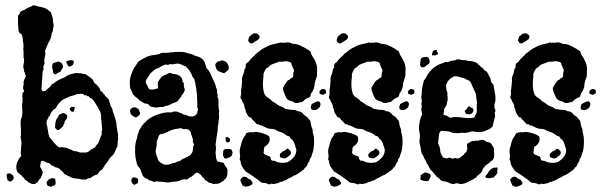

<svg xmlns="http://www.w3.org/2000/svg" viewBox="-20 -677 2270 725"><path d="M13 -22Q18 -23 22 -20Q26 -17 29 -15Q34 -6 29 2Q27 4 24 6.5Q21 9 19 9Q15 7 13 6Q11 5 9 5Q4 -14 5.5 -18Q7 -22 10 -22ZM241 -12H237Q234 -16 227 -18Q220 -20 219 -27Q215 -29 207 -37Q201 -44 190 -45Q184 -47 183 -50Q177 -52 175 -52Q173 -54 171 -56Q169 -58 167 -60Q164 -62 157 -63L147 -68Q143 -70 141 -70Q139 -70 135 -68Q133 -60 133 -58Q133 -56 131 -48Q133 -44 135 -41Q139 -37 138 -33Q143 -28 141 -25Q139 -19 139 -16Q135 -12 135 -6Q133 -4 131.5 -2.5Q130 -1 128 1Q124 7 123 10L117 14Q114 18 106 18Q101 18 99 17Q96 15 93.5 14Q91 13 88 12Q84 7 78 4Q72 0 71 -4Q65 -10 65 -10Q61 -15 58.5 -16.5Q56 -18 54 -20Q52 -22 50 -23.5Q48 -25 46 -27Q38 -42 43.5 -59.5Q49 -77 60 -88Q59 -93 58.5 -98Q58 -103 59 -108Q60 -121 60 -125Q60 -129 61 -131V-136Q61 -139 60.5 -142Q60 -145 60 -148Q57 -155 58 -161Q59 -163 59 -165Q59 -167 59 -169Q59 -182 59 -191Q59 -200 58 -208Q57 -224 63 -237Q64 -244 64.5 -251Q65 -258 64 -265Q62 -281 65 -292V-304Q65 -311 64 -314Q65 -317 65 -324Q65 -328 70 -330Q71 -334 70 -337Q67 -340 67 -344Q67 -348 67.5 -350.5Q68 -353 69 -356Q70 -360 69 -367Q71 -372 71.5 -375.5Q72 -379 74 -381Q76 -383 76.5 -386.5Q77 -390 78 -393Q74 -395 74 -400Q74 -405 71 -406Q71 -408 71 -410.5Q71 -413 70 -415Q68 -421 68 -425Q68 -431 69 -434Q70 -436 70 -438.5Q70 -441 71 -443Q70 -445 70.5 -447.5Q71 -450 71 -452Q71 -457 69 -459V-481Q67 -492 69 -503Q68 -508 68 -514Q68 -517 66 -523Q67 -527 65 -537Q64 -540 63 -542.5Q62 -545 61 -548Q51 -551 49.5 -566Q48 -581 48 -589V-618Q49 -620 50.5 -621.5Q52 -623 54 -625L57 -633Q65 -637 70 -639Q74 -639 80 -645Q86 -647 88 -649L97 -652Q102 -657 110 -657Q115 -655 121 -653.5Q127 -652 133 -651Q135 -650 137.5 -650Q140 -650 142 -649Q153 -646 159.5 -641Q166 -636 172 -631Q177 -616 178.5 -611Q180 -606 180 -596Q181 -593 181 -590.5Q181 -588 182 -586Q183 -581 182 -575Q179 -565 180 -564Q180 -561 179.5 -559.5Q179 -558 177 -555Q175 -553 175 -548Q173 -531 162 -514L155 -497Q153 -493 152 -490Q151 -487 150 -483Q152 -476 151 -469.5Q150 -463 148 -456Q147 -451 147 -449Q147 -447 147 -446Q149 -439 148 -436Q147 -433 145 -430Q143 -426 144 -418Q146 -412 142 -412Q141 -406 140.5 -400.5Q140 -395 140 -390Q140 -384 139.5 -379.5Q139 -375 138 -370Q138 -364 138 -359Q138 -354 137 -349Q135 -338 141 -332Q143 -333 147 -333H150Q156 -338 160.5 -342Q165 -346 170 -350Q175 -361 183 -362Q187 -366 190.5 -368.5Q194 -371 198 -373Q201 -375 204.5 -376.5Q208 -378 212 -380Q217 -382 221 -383.5Q225 -385 230 -389Q237 -394 247 -397Q254 -397 258 -400Q263 -401 266 -401Q269 -401 272 -401Q285 -401 295 -398Q297 -397 301 -397H303Q315 -389 317.5 -387Q320 -385 322 -383Q329 -380 332 -372Q336 -362 343 -359Q351 -351 354.5 -346Q358 -341 360 -333Q368 -330 371 -322Q376 -320 377 -314Q382 -312 384 -309Q385 -305 390 -303L394 -290Q395 -287 396 -284Q397 -281 398 -276Q405 -268 406 -256Q412 -241 416 -226.5Q420 -212 421 -197Q422 -189 423 -183Q424 -177 426 -169Q425 -162 426 -154Q426 -149 424 -139Q425 -135 424 -131Q423 -129 423 -123Q420 -119 418.5 -115Q417 -111 415 -106Q411 -96 405 -90Q395 -82 389 -71L383 -62Q381 -59 376 -54Q374 -47 371 -45Q369 -44 367 -38Q355 -31 352 -24Q349 -17 342 -17Q339 -16 333.5 -13Q328 -10 326 -8Q322 -4 316 -4Q312 -4 305 1H295Q288 1 286 0.5Q284 0 283 -1Q275 -2 269.5 -2.5Q264 -3 259 -4Q249 -5 241 -12ZM286 -323Q281 -322 276 -322Q272 -322 268 -320.5Q264 -319 258 -317L248 -314Q243 -313 241 -312Q239 -311 237 -310L224 -304Q220 -302 217 -300Q214 -298 211 -296Q208 -292 201 -285Q198 -282 196 -278.5Q194 -275 192 -271Q189 -265 185 -265Q180 -263 179 -259Q178 -257 174 -253Q171 -249 170 -244Q168 -238 164 -237Q163 -234 161.5 -230.5Q160 -227 158 -224Q155 -217 156 -208Q159 -199 159 -197Q159 -192 160 -190Q162 -174 166 -160Q174 -150 181.5 -141Q189 -132 199 -123Q204 -120 208 -120Q210 -120 212 -122Q216 -120 222 -120Q227 -120 231.5 -118.5Q236 -117 241 -115Q244 -113 250 -111Q258 -106 263 -106H267Q275 -104 277 -103Q279 -102 281 -101.5Q283 -101 286 -101H296H301Q311 -101 316 -106Q318 -107 319.5 -108.5Q321 -110 323 -112Q326 -113 332 -117L339 -121Q344 -130 350 -135Q352 -139 353.5 -143Q355 -147 357 -152Q360 -161 364 -169Q364 -174 364 -179Q364 -184 366 -186Q365 -201 364 -210Q363 -219 362 -227Q361 -231 362 -234Q363 -237 361 -246Q360 -248 359.5 -251.5Q359 -255 357 -258Q355 -261 353.5 -264.5Q352 -268 350 -271Q347 -276 340 -287.5Q333 -299 328 -303Q326 -306 321 -307Q317 -309 316 -313Q311 -313 309 -314.5Q307 -316 305 -318Q304 -317 301 -317Q298 -317 295 -321Q291 -323 286 -323ZM233 -242Q235 -234 232 -229Q229 -224 224 -219V-214Q217 -199 217 -199Q213 -196 207 -190Q204 -186 199 -186H196L188 -194Q188 -207 190 -217Q192 -227 199 -235Q201 -240 202 -241.5Q203 -243 205 -245Q213 -249 215.5 -249.5Q218 -250 219 -250Q225 -250 233 -242ZM263 -272Q262 -270 261.5 -267Q261 -264 260 -261Q260 -255 255 -255Q249 -255 247 -259Q244 -262 243 -265Q246 -274 255 -274Q257 -274 263 -272ZM210 -411V-407Q206 -407 203 -404Q200 -401 196 -401Q192 -397 191.5 -396.5Q191 -396 190 -396Q187 -396 183.5 -399Q180 -402 180 -404V-409Q175 -426 178 -433.5Q181 -441 186 -440Q192 -443 196 -443L201 -445L213 -439Q213 -437 217 -431Q219 -428 217.5 -423.5Q216 -419 214 -416ZM258 -448Q260 -443 257 -436Q254 -429 249 -428Q246 -425 240 -425Q237 -428 233.5 -435Q230 -442 230 -445Q237 -447 239.5 -448Q242 -449 245 -450Q250 -450 258 -448ZM188 -2Q190 6 190 14Q190 24 180 24Q177 28 173 28Q166 28 158 22Q155 13 156 11Q158 6 160 5Q162 4 162 3Q168 -2 171.5 -3Q175 -4 179 -4Q185 -4 188 -2Z M503 -266Q504 -263 504.5 -260.5Q505 -258 507 -256Q510 -252 508 -245Q499 -234 491 -234Q465 -246 473 -265Q475 -267 479.5 -269.5Q484 -272 489 -272Q492 -272 493 -271Q497 -268 503 -266ZM831 -1 827 1Q826 6 820 8Q814 10 811 14Q805 17 799 17Q791 17 787 18Q778 16 777 14Q769 14 765 10Q761 6 754 3Q751 -3 750 -4.5Q749 -6 747 -6H745Q746 -8 742 -12Q738 -16 737 -18Q732 -21 731 -23Q727 -25 724 -25Q719 -25 715 -20Q711 -14 707 -13L703 -10Q696 -7 692.5 -4Q689 -1 686 1Q683 0 677 0Q668 0 661 4Q654 7 649 8Q644 9 636 9Q631 10 628 10Q625 10 623 11Q620 12 614 12Q609 12 606 11.5Q603 11 599 10Q591 10 588 9H577Q573 7 572 7Q571 7 570.5 7.5Q570 8 569 8Q567 10 561 10Q552 5 548 5Q543 5 537 -1Q534 -4 529 -4Q522 -9 519 -14Q518 -16 517 -18Q516 -20 516 -22Q511 -30 512 -33Q508 -43 504 -46Q500 -50 498 -55Q496 -60 496 -63Q495 -65 495 -67Q495 -69 494 -71Q492 -79 491 -88.5Q490 -98 490 -106Q491 -113 490 -116Q491 -140 497 -154L499 -165Q499 -171 503 -174Q504 -185 509 -190Q511 -193 515 -201Q521 -207 521 -208V-209Q527 -213 527 -214Q537 -225 545 -230Q553 -235 563 -240Q596 -253 617 -253Q624 -253 627 -252Q631 -256 641 -256Q650 -256 654 -253Q661 -251 663.5 -250Q666 -249 669 -247Q671 -245 672.5 -245Q674 -245 676 -244Q685 -243 687 -241L690 -239Q698 -237 703 -237Q716 -237 721 -245Q722 -246 723.5 -248Q725 -250 725 -252Q725 -256 727 -260Q728 -262 727 -266Q726 -270 725 -273Q725 -296 723.5 -319Q722 -342 717 -365Q715 -371 714 -376.5Q713 -382 708 -385Q699 -412 680 -427Q674 -427 671 -431L663 -434Q656 -437 649 -437Q647 -437 646 -436.5Q645 -436 643 -436Q635 -434 628 -434Q627 -435 624 -435Q622 -435 621 -434L613 -432Q611 -433 606 -433Q602 -433 593 -428.5Q584 -424 582 -422Q579 -420 576 -419.5Q573 -419 571 -418Q568 -416 565.5 -415Q563 -414 561 -411Q560 -410 555 -406Q548 -402 543 -392Q539 -387 534.5 -379.5Q530 -372 530 -369L532 -360Q536 -357 537 -352Q542 -341 544 -341L546 -339H557Q563 -339 567 -341Q571 -343 576 -343Q578 -349 576 -357Q575 -361 577 -368Q583 -379 590 -386Q597 -393 609 -396Q611 -397 616 -400Q620 -402 623 -402Q630 -398 633 -398H635Q649 -396 655.5 -392.5Q662 -389 667 -381Q669 -375 669 -372Q669 -367 674 -364Q674 -356 674.5 -351Q675 -346 677 -342Q679 -338 676.5 -333.5Q674 -329 672 -324Q667 -318 666 -317Q665 -312 661.5 -308.5Q658 -305 655 -301Q653 -299 652 -296.5Q651 -294 646 -292L630 -286Q621 -281 617.5 -279.5Q614 -278 612 -278Q609 -278 603 -276Q592 -271 590 -273Q580 -273 577 -272Q574 -271 570 -271H567L557 -273Q548 -273 543 -280Q539 -286 527 -286Q518 -292 512 -295Q505 -297 504 -302Q498 -306 495 -308.5Q492 -311 490 -313Q488 -315 486.5 -316.5Q485 -318 483 -319Q481 -324 479.5 -327.5Q478 -331 476 -335Q471 -343 470.5 -351Q470 -359 470 -367Q470 -375 472 -383.5Q474 -392 476 -397Q477 -399 478 -401.5Q479 -404 480 -407Q485 -419 487.5 -422.5Q490 -426 492 -428Q500 -443 505.5 -446.5Q511 -450 518 -454Q525 -458 530 -460.5Q535 -463 540 -465Q546 -467 558 -469Q566 -470 573.5 -471Q581 -472 589 -477Q612 -477 633 -480Q635 -479 640 -481H658H663Q671 -481 676 -480Q692 -475 701.5 -473Q711 -471 717 -466Q743 -462 754 -440Q754 -436 755 -434Q756 -432 757 -430Q759 -424 759 -422Q762 -417 765 -414Q768 -411 771 -406Q774 -401 775.5 -397Q777 -393 779 -389Q781 -385 782.5 -381.5Q784 -378 786 -374Q788 -370 789 -367.5Q790 -365 792 -360L795 -352Q795 -347 798 -342Q799 -340 799 -338Q799 -336 800 -334Q798 -327 801 -322Q803 -315 801 -312Q805 -305 805 -297V-279Q805 -270 805.5 -266.5Q806 -263 807 -261Q809 -257 807 -252Q805 -245 807 -245Q808 -232 806.5 -226Q805 -220 805 -215Q805 -210 804 -206Q803 -202 802 -199Q803 -181 800 -175Q797 -151 794 -130Q796 -122 795.5 -116Q795 -110 794 -100Q795 -89 796 -81Q797 -73 802 -67L821 -63Q827 -61 827 -57Q829 -53 830.5 -50.5Q832 -48 834 -46Q839 -39 839 -35Q839 -33 838.5 -23Q838 -13 837 -11ZM578 -160Q576 -152 574 -148.5Q572 -145 572 -143Q572 -132 571.5 -127.5Q571 -123 570 -118Q566 -107 569 -99Q570 -94 571.5 -88.5Q573 -83 575 -81Q576 -71 583 -65.5Q590 -60 599 -56Q603 -55 610 -55Q618 -55 624 -58Q632 -62 641 -62Q649 -68 657 -68Q668 -75 667 -75Q674 -78 687 -84.5Q700 -91 703 -97Q709 -104 709 -120Q709 -125 711 -127Q713 -129 712.5 -130.5Q712 -132 712 -134Q708 -139 708 -144Q709 -147 708.5 -149.5Q708 -152 708 -153L703 -167Q702 -169 701.5 -171Q701 -173 701 -176Q698 -181 695.5 -184.5Q693 -188 691 -188Q688 -188 682 -190Q680 -189 675 -189Q670 -189 668 -191Q666 -193 661 -193Q656 -193 654 -191Q646 -191 638.5 -189Q631 -187 623 -184Q609 -176 595 -172Q590 -171 587.5 -170.5Q585 -170 582 -168ZM821 -449Q835 -445 840 -435Q843 -429 844 -422.5Q845 -416 840 -411Q832 -404 829.5 -402.5Q827 -401 825 -401Q822 -401 818 -403L803 -409Q793 -419 793 -435Q795 -437 796.5 -439Q798 -441 800 -443Q803 -446 807 -446H810Q813 -449 821 -449ZM482 -7H487Q494 -7 498.5 -3.5Q503 0 501 7Q501 10 500.5 13Q500 16 498 16Q494 16 489 21Q479 19 476.5 9Q474 -1 482 -7ZM833 -160Q845 -159 847.5 -153.5Q850 -148 848 -143Q843 -139 839 -139Q833 -141 832 -148Q831 -155 833 -160ZM829 -78 827 -81Q821 -89 822 -94Q823 -98 823 -108Q828 -114 830 -114Q855 -117 856 -108Q859 -100 858 -97Q856 -95 856 -93Q856 -91 855 -89Q850 -84 842 -81Q834 -78 829 -78Z M1087 -510V-512Q1103 -510 1110 -507L1128 -498Q1133 -495 1137 -493Q1141 -491 1143 -489L1152 -483Q1154 -478 1154.5 -475.5Q1155 -473 1156 -471Q1167 -455 1173 -440.5Q1179 -426 1177 -405V-394Q1177 -389 1175 -383Q1173 -381 1172.5 -378Q1172 -375 1171 -372Q1170 -370 1170 -368.5Q1170 -367 1169 -365Q1167 -358 1168 -354Q1166 -346 1165 -343.5Q1164 -341 1164 -340Q1160 -330 1155 -325Q1153 -317 1152 -314Q1148 -308 1143 -308Q1135 -304 1131.5 -301Q1128 -298 1126 -296Q1123 -292 1120 -291.5Q1117 -291 1114 -291Q1107 -288 1100 -288Q1095 -288 1093 -289Q1086 -294 1081 -295Q1063 -298 1058 -314L1055 -321Q1053 -326 1051 -331Q1049 -336 1049 -341Q1047 -344 1051 -350Q1058 -361 1062 -367.5Q1066 -374 1073 -376Q1077 -382 1081 -382Q1085 -384 1087 -388Q1087 -399 1088 -403Q1090 -407 1090 -411Q1090 -415 1087 -419Q1084 -422 1085 -426Q1081 -429 1081 -434Q1081 -441 1072 -443.5Q1063 -446 1057 -446Q1054 -446 1053 -445Q1049 -444 1041 -444H1035Q1032 -444 1031 -443Q1017 -438 1008 -434.5Q999 -431 993 -423Q985 -419 985 -418Q980 -411 978.5 -407Q977 -403 975 -398Q974 -394 975 -391L973 -368Q972 -347 976 -331Q979 -313 996 -306Q997 -304 1002 -301Q1004 -300 1007 -295Q1012 -293 1016 -290Q1020 -287 1025 -284Q1029 -280 1033.5 -278Q1038 -276 1044 -274Q1046 -273 1048 -272Q1050 -271 1052 -270Q1058 -264 1064 -265Q1072 -263 1077 -262.5Q1082 -262 1087 -262Q1097 -262 1104 -257Q1115 -257 1122 -250Q1130 -240 1133 -240Q1135 -238 1136.5 -237Q1138 -236 1140 -235Q1143 -230 1145.5 -227.5Q1148 -225 1150 -223Q1153 -219 1153 -214Q1155 -199 1158 -194Q1160 -190 1160.5 -186.5Q1161 -183 1161 -178Q1165 -164 1165.5 -156.5Q1166 -149 1166 -141Q1166 -130 1164.5 -117.5Q1163 -105 1158 -94Q1155 -86 1156 -85Q1151 -79 1150 -76.5Q1149 -74 1149 -73Q1149 -68 1146 -65Q1144 -63 1142.5 -60.5Q1141 -58 1141 -55Q1137 -46 1133 -45Q1129 -41 1128 -38Q1121 -33 1114 -27.5Q1107 -22 1098 -17Q1085 -12 1082 -9Q1076 -5 1071 -4Q1060 4 1054 5Q1050 6 1044 10Q1043 10 1042.5 9.5Q1042 9 1041 9Q1040 9 1036 11Q1034 13 1031.5 13.5Q1029 14 1027 15Q1018 17 1016 17.5Q1014 18 1012 18Q1009 18 1005 16Q1002 19 998 19Q996 19 995 18.5Q994 18 992 18Q989 16 986.5 15.5Q984 15 980 14Q972 14 968 12.5Q964 11 957 4Q953 1 949.5 -1.5Q946 -4 943 -6Q941 -8 939 -9Q937 -10 935 -12Q932 -14 926.5 -17.5Q921 -21 915 -25Q909 -27 904 -33.5Q899 -40 896 -45Q889 -56 889 -65Q889 -70 885 -74Q886 -80 886.5 -85Q887 -90 886 -95Q884 -105 886 -116Q887 -119 888 -121.5Q889 -124 889 -127Q891 -131 891 -135Q894 -143 895.5 -148Q897 -153 900 -157Q903 -161 905.5 -165Q908 -169 910 -174Q915 -176 919 -177Q923 -178 928 -178Q932 -178 934 -177Q942 -179 946 -179Q950 -179 957.5 -177.5Q965 -176 973 -173.5Q981 -171 988 -167.5Q995 -164 997 -161Q1001 -148 995 -138Q989 -128 979 -123L976 -112Q978 -109 976 -105Q974 -102 976 -98.5Q978 -95 981 -93Q983 -93 984.5 -92Q986 -91 988 -90Q1000 -87 1001 -83Q1003 -71 1009 -70H1016Q1030 -62 1048 -62Q1060 -62 1069 -66Q1084 -76 1091.5 -86.5Q1099 -97 1099 -112Q1096 -122 1091.5 -135.5Q1087 -149 1077 -154Q1076 -162 1065 -164Q1058 -169 1051 -173.5Q1044 -178 1034 -180Q1026 -183 1020 -187Q1014 -190 1009 -190Q1002 -190 1001 -191H996Q988 -193 981.5 -196.5Q975 -200 968 -203Q961 -203 959 -206Q958 -208 955 -208Q952 -208 951 -207L937 -222Q934 -224 932 -227Q930 -230 928 -233Q923 -233 921 -234.5Q919 -236 917 -240Q913 -245 910 -251.5Q907 -258 906 -266Q902 -270 903 -274Q903 -279 901 -283Q899 -287 897 -291Q895 -293 894.5 -295.5Q894 -298 893 -300Q886 -307 889 -315Q892 -323 890 -331Q890 -337 891 -339Q892 -349 893 -356Q894 -363 894 -369Q895 -372 894 -376V-382Q896 -391 900 -400Q901 -405 902 -408.5Q903 -412 904 -417Q908 -421 908 -424Q906 -433 912 -439Q916 -441 919 -444Q922 -449 923.5 -450.5Q925 -452 926 -453Q931 -459 934 -461.5Q937 -464 939 -466Q943 -468 945 -473Q958 -482 966 -489Q976 -496 986 -500Q997 -507 1013 -510Q1021 -512 1027.5 -513.5Q1034 -515 1040 -517Q1042 -515 1044 -515Q1045 -515 1045.5 -515.5Q1046 -516 1047 -516H1050Q1054 -516 1055 -515Q1061 -517 1065 -517Q1078 -517 1087 -510ZM1157 -284Q1160 -286 1163.5 -287.5Q1167 -289 1170 -291Q1173 -293 1183 -295Q1191 -290 1190 -282Q1189 -274 1184 -269Q1181 -266 1176 -263.5Q1171 -261 1166 -261Q1160 -261 1155 -265Q1153 -271 1154 -275Q1155 -279 1157 -284ZM1187 -323Q1187 -328 1186 -331Q1192 -341 1199 -341Q1211 -341 1211 -331Q1212 -326 1208.5 -323.5Q1205 -321 1200 -319Q1190 -321 1190 -322ZM950 -551Q953 -547 957 -545Q961 -542 960 -538Q960 -531 953 -526L940 -518Q938 -516 934 -514Q933 -514 932 -513.5Q931 -513 930 -513Q920 -513 917 -525Q919 -533 920.5 -537Q922 -541 927 -543Q936 -552 941 -551ZM905 28Q901 24 896 24L887 3Q894 -10 903 -10Q905 -10 911 -8Q917 -1 926 1Q929 6 932.5 10.5Q936 15 931 20Q926 23 920 25.5Q914 28 905 28ZM1064 -116Q1070 -115 1075.5 -108.5Q1081 -102 1077 -94Q1076 -92 1069 -86.5Q1062 -81 1057 -79H1054Q1049 -79 1047 -80Q1043 -82 1039 -82Q1034 -93 1039.5 -98Q1045 -103 1047 -105Q1051 -107 1054 -108Q1057 -109 1059 -111Z M1421 -510V-512Q1437 -510 1444 -507L1462 -498Q1467 -495 1471 -493Q1475 -491 1477 -489L1486 -483Q1488 -478 1488.5 -475.5Q1489 -473 1490 -471Q1501 -455 1507 -440.5Q1513 -426 1511 -405V-394Q1511 -389 1509 -383Q1507 -381 1506.5 -378Q1506 -375 1505 -372Q1504 -370 1504 -368.5Q1504 -367 1503 -365Q1501 -358 1502 -354Q1500 -346 1499 -343.5Q1498 -341 1498 -340Q1494 -330 1489 -325Q1487 -317 1486 -314Q1482 -308 1477 -308Q1469 -304 1465.5 -301Q1462 -298 1460 -296Q1457 -292 1454 -291.5Q1451 -291 1448 -291Q1441 -288 1434 -288Q1429 -288 1427 -289Q1420 -294 1415 -295Q1397 -298 1392 -314L1389 -321Q1387 -326 1385 -331Q1383 -336 1383 -341Q1381 -344 1385 -350Q1392 -361 1396 -367.5Q1400 -374 1407 -376Q1411 -382 1415 -382Q1419 -384 1421 -388Q1421 -399 1422 -403Q1424 -407 1424 -411Q1424 -415 1421 -419Q1418 -422 1419 -426Q1415 -429 1415 -434Q1415 -441 1406 -443.5Q1397 -446 1391 -446Q1388 -446 1387 -445Q1383 -444 1375 -444H1369Q1366 -444 1365 -443Q1351 -438 1342 -434.5Q1333 -431 1327 -423Q1319 -419 1319 -418Q1314 -411 1312.5 -407Q1311 -403 1309 -398Q1308 -394 1309 -391L1307 -368Q1306 -347 1310 -331Q1313 -313 1330 -306Q1331 -304 1336 -301Q1338 -300 1341 -295Q1346 -293 1350 -290Q1354 -287 1359 -284Q1363 -280 1367.5 -278Q1372 -276 1378 -274Q1380 -273 1382 -272Q1384 -271 1386 -270Q1392 -264 1398 -265Q1406 -263 1411 -262.5Q1416 -262 1421 -262Q1431 -262 1438 -257Q1449 -257 1456 -250Q1464 -240 1467 -240Q1469 -238 1470.5 -237Q1472 -236 1474 -235Q1477 -230 1479.5 -227.5Q1482 -225 1484 -223Q1487 -219 1487 -214Q1489 -199 1492 -194Q1494 -190 1494.5 -186.5Q1495 -183 1495 -178Q1499 -164 1499.5 -156.5Q1500 -149 1500 -141Q1500 -130 1498.5 -117.5Q1497 -105 1492 -94Q1489 -86 1490 -85Q1485 -79 1484 -76.5Q1483 -74 1483 -73Q1483 -68 1480 -65Q1478 -63 1476.5 -60.5Q1475 -58 1475 -55Q1471 -46 1467 -45Q1463 -41 1462 -38Q1455 -33 1448 -27.5Q1441 -22 1432 -17Q1419 -12 1416 -9Q1410 -5 1405 -4Q1394 4 1388 5Q1384 6 1378 10Q1377 10 1376.5 9.5Q1376 9 1375 9Q1374 9 1370 11Q1368 13 1365.5 13.5Q1363 14 1361 15Q1352 17 1350 17.5Q1348 18 1346 18Q1343 18 1339 16Q1336 19 1332 19Q1330 19 1329 18.5Q1328 18 1326 18Q1323 16 1320.5 15.5Q1318 15 1314 14Q1306 14 1302 12.5Q1298 11 1291 4Q1287 1 1283.5 -1.5Q1280 -4 1277 -6Q1275 -8 1273 -9Q1271 -10 1269 -12Q1266 -14 1260.5 -17.5Q1255 -21 1249 -25Q1243 -27 1238 -33.5Q1233 -40 1230 -45Q1223 -56 1223 -65Q1223 -70 1219 -74Q1220 -80 1220.5 -85Q1221 -90 1220 -95Q1218 -105 1220 -116Q1221 -119 1222 -121.5Q1223 -124 1223 -127Q1225 -131 1225 -135Q1228 -143 1229.5 -148Q1231 -153 1234 -157Q1237 -161 1239.5 -165Q1242 -169 1244 -174Q1249 -176 1253 -177Q1257 -178 1262 -178Q1266 -178 1268 -177Q1276 -179 1280 -179Q1284 -179 1291.5 -177.5Q1299 -176 1307 -173.5Q1315 -171 1322 -167.5Q1329 -164 1331 -161Q1335 -148 1329 -138Q1323 -128 1313 -123L1310 -112Q1312 -109 1310 -105Q1308 -102 1310 -98.5Q1312 -95 1315 -93Q1317 -93 1318.5 -92Q1320 -91 1322 -90Q1334 -87 1335 -83Q1337 -71 1343 -70H1350Q1364 -62 1382 -62Q1394 -62 1403 -66Q1418 -76 1425.5 -86.5Q1433 -97 1433 -112Q1430 -122 1425.5 -135.5Q1421 -149 1411 -154Q1410 -162 1399 -164Q1392 -169 1385 -173.5Q1378 -178 1368 -180Q1360 -183 1354 -187Q1348 -190 1343 -190Q1336 -190 1335 -191H1330Q1322 -193 1315.5 -196.5Q1309 -200 1302 -203Q1295 -203 1293 -206Q1292 -208 1289 -208Q1286 -208 1285 -207L1271 -222Q1268 -224 1266 -227Q1264 -230 1262 -233Q1257 -233 1255 -234.5Q1253 -236 1251 -240Q1247 -245 1244 -251.5Q1241 -258 1240 -266Q1236 -270 1237 -274Q1237 -279 1235 -283Q1233 -287 1231 -291Q1229 -293 1228.5 -295.5Q1228 -298 1227 -300Q1220 -307 1223 -315Q1226 -323 1224 -331Q1224 -337 1225 -339Q1226 -349 1227 -356Q1228 -363 1228 -369Q1229 -372 1228 -376V-382Q1230 -391 1234 -400Q1235 -405 1236 -408.5Q1237 -412 1238 -417Q1242 -421 1242 -424Q1240 -433 1246 -439Q1250 -441 1253 -444Q1256 -449 1257.5 -450.5Q1259 -452 1260 -453Q1265 -459 1268 -461.5Q1271 -464 1273 -466Q1277 -468 1279 -473Q1292 -482 1300 -489Q1310 -496 1320 -500Q1331 -507 1347 -510Q1355 -512 1361.5 -513.5Q1368 -515 1374 -517Q1376 -515 1378 -515Q1379 -515 1379.5 -515.5Q1380 -516 1381 -516H1384Q1388 -516 1389 -515Q1395 -517 1399 -517Q1412 -517 1421 -510ZM1491 -284Q1494 -286 1497.5 -287.5Q1501 -289 1504 -291Q1507 -293 1517 -295Q1525 -290 1524 -282Q1523 -274 1518 -269Q1515 -266 1510 -263.5Q1505 -261 1500 -261Q1494 -261 1489 -265Q1487 -271 1488 -275Q1489 -279 1491 -284ZM1521 -323Q1521 -328 1520 -331Q1526 -341 1533 -341Q1545 -341 1545 -331Q1546 -326 1542.5 -323.5Q1539 -321 1534 -319Q1524 -321 1524 -322ZM1284 -551Q1287 -547 1291 -545Q1295 -542 1294 -538Q1294 -531 1287 -526L1274 -518Q1272 -516 1268 -514Q1267 -514 1266 -513.5Q1265 -513 1264 -513Q1254 -513 1251 -525Q1253 -533 1254.5 -537Q1256 -541 1261 -543Q1270 -552 1275 -551ZM1239 28Q1235 24 1230 24L1221 3Q1228 -10 1237 -10Q1239 -10 1245 -8Q1251 -1 1260 1Q1263 6 1266.5 10.5Q1270 15 1265 20Q1260 23 1254 25.5Q1248 28 1239 28ZM1398 -116Q1404 -115 1409.5 -108.5Q1415 -102 1411 -94Q1410 -92 1403 -86.5Q1396 -81 1391 -79H1388Q1383 -79 1381 -80Q1377 -82 1373 -82Q1368 -93 1373.5 -98Q1379 -103 1381 -105Q1385 -107 1388 -108Q1391 -109 1393 -111Z M1568 -15 1584 -26 1594 -24Q1597 -21 1602 -21Q1609 -15 1605 -8Q1603 -4 1601.5 -0.5Q1600 3 1598 6Q1595 7 1589 7Q1580 7 1568 2Q1567 -1 1567.5 -3.5Q1568 -6 1568 -8Q1568 -10 1568.5 -11.5Q1569 -13 1568 -15ZM1710 -78Q1713 -80 1716 -81.5Q1719 -83 1721 -85Q1723 -87 1726 -89Q1729 -91 1732 -93Q1734 -98 1736.5 -99.5Q1739 -101 1741 -104Q1746 -115 1744 -121Q1743 -124 1743.5 -127Q1744 -130 1744 -134L1760 -143Q1762 -145 1765 -145Q1766 -145 1767 -144.5Q1768 -144 1769 -144Q1773 -146 1778 -146Q1781 -146 1782 -145Q1789 -147 1793.5 -148Q1798 -149 1805 -149L1811 -146Q1813 -144 1816 -142Q1819 -140 1824 -140Q1829 -140 1833 -136Q1837 -132 1838 -129Q1845 -119 1845 -117Q1846 -109 1845.5 -106Q1845 -103 1846 -101Q1846 -98 1846 -89Q1846 -80 1841 -74L1828 -63Q1822 -57 1819 -56Q1816 -55 1814 -52.5Q1812 -50 1810 -48L1803 -39Q1801 -30 1798 -26.5Q1795 -23 1791 -20Q1787 -17 1783.5 -14Q1780 -11 1778 -6Q1773 -6 1771 -3Q1766 2 1763 2Q1751 8 1740.5 13Q1730 18 1717 18Q1711 15 1705 15Q1701 15 1699 16Q1695 18 1691 18Q1684 17 1679 15Q1674 13 1668 10L1659 8Q1646 7 1641 0Q1637 -6 1630 -9Q1625 -14 1620.5 -20Q1616 -26 1611 -31Q1601 -40 1596 -55Q1592 -58 1590.5 -62Q1589 -66 1587 -71Q1586 -72 1582 -79Q1581 -83 1577 -91Q1573 -95 1571 -102Q1569 -113 1568.5 -117.5Q1568 -122 1567 -126L1564 -139Q1564 -142 1564 -145.5Q1564 -149 1565 -152Q1567 -170 1563 -182Q1562 -186 1562 -189.5Q1562 -193 1562 -196Q1563 -212 1566 -223.5Q1569 -235 1574 -245Q1574 -249 1573 -252Q1571 -260 1571 -265Q1571 -270 1573 -275Q1571 -282 1571.5 -286.5Q1572 -291 1573 -298Q1571 -302 1571 -309Q1572 -323 1573.5 -338.5Q1575 -354 1579 -366Q1579 -372 1583 -376Q1586 -379 1589 -385Q1593 -393 1594 -394L1601 -404Q1616 -423 1630 -429Q1635 -433 1638.5 -434Q1642 -435 1644 -436L1653 -439Q1655 -440 1658.5 -441.5Q1662 -443 1666 -443Q1669 -443 1671 -442Q1683 -449 1698 -449Q1704 -453 1710 -453Q1714 -453 1722 -451Q1731 -449 1732 -450H1735Q1742 -450 1746 -447Q1768 -447 1783 -438Q1783 -434 1789 -432Q1791 -430 1792.5 -428.5Q1794 -427 1795 -425Q1799 -423 1802.5 -420Q1806 -417 1808 -412Q1819 -408 1822 -400Q1824 -395 1826.5 -391Q1829 -387 1831 -383Q1833 -376 1833.5 -373.5Q1834 -371 1834 -368Q1835 -366 1839 -362Q1842 -359 1844 -356Q1844 -350 1846 -342Q1848 -334 1848 -328Q1850 -323 1850.5 -315.5Q1851 -308 1851 -300Q1851 -296 1849 -290Q1844 -276 1849 -265Q1853 -258 1848 -252Q1851 -236 1847 -228Q1845 -223 1844 -217.5Q1843 -212 1842 -207Q1840 -196 1836 -196Q1835 -194 1830 -191Q1825 -188 1819 -185.5Q1813 -183 1807 -181Q1801 -179 1799 -179Q1797 -178 1792 -178Q1788 -178 1784 -178.5Q1780 -179 1775 -179Q1771 -180 1768.5 -180.5Q1766 -181 1764 -181Q1762 -181 1761 -180.5Q1760 -180 1759 -180Q1753 -178 1747.5 -177Q1742 -176 1737 -175H1733Q1728 -175 1725 -176Q1717 -174 1705 -174Q1702 -174 1693 -175Q1684 -176 1681 -179Q1673 -181 1663 -182Q1653 -183 1646 -183Q1639 -178 1638 -170Q1637 -165 1637 -160.5Q1637 -156 1636 -151Q1635 -146 1634.5 -141Q1634 -136 1636 -131Q1638 -126 1640 -121.5Q1642 -117 1642 -112Q1642 -102 1647 -92Q1649 -90 1650.5 -87.5Q1652 -85 1653 -82Q1662 -79 1670 -79Q1673 -82 1678 -82Q1679 -82 1683 -80Q1687 -78 1689 -78Q1694 -78 1697 -81Q1702 -79 1703 -79Q1704 -79 1705 -79Q1709 -79 1710 -78ZM1771 -336 1769 -340Q1766 -346 1763.5 -351.5Q1761 -357 1759 -363Q1754 -374 1740 -377Q1738 -379 1735 -381Q1733 -381 1732 -382L1719 -385Q1714 -387 1708.5 -388Q1703 -389 1698 -389Q1694 -389 1693 -388Q1690 -384 1685 -384Q1674 -375 1671.5 -370.5Q1669 -366 1668 -364L1664 -354Q1665 -346 1665.5 -340Q1666 -334 1669 -329Q1671 -324 1669 -319Q1670 -316 1670 -310Q1670 -304 1671 -301Q1668 -291 1668 -291Q1667 -286 1666.5 -282Q1666 -278 1664 -276Q1658 -270 1657 -262Q1657 -256 1656 -253Q1655 -251 1655 -248.5Q1655 -246 1654 -244Q1659 -242 1667 -240Q1675 -236 1677 -233H1685Q1691 -235 1694 -235Q1697 -235 1699 -235Q1706 -235 1712.5 -234.5Q1719 -234 1727 -233Q1732 -232 1738 -231.5Q1744 -231 1749 -231Q1752 -231 1755.5 -231Q1759 -231 1762 -232Q1772 -232 1772 -236Q1772 -238 1773 -239.5Q1774 -241 1775 -243Q1780 -248 1780.5 -257Q1781 -266 1780 -269Q1780 -283 1781 -287Q1781 -294 1780 -297Q1779 -308 1777.5 -317.5Q1776 -327 1771 -336ZM1741 -245Q1734 -256 1735 -258.5Q1736 -261 1739 -262Q1740 -264 1741.5 -265Q1743 -266 1744 -268Q1745 -270 1746 -271.5Q1747 -273 1748 -275H1750Q1754 -275 1756 -273Q1758 -271 1760 -270.5Q1762 -270 1764 -269Q1771 -261 1766 -254Q1761 -247 1753 -245Q1749 -247 1747 -247Q1745 -247 1741 -245ZM1858 -45Q1859 -40 1858 -35Q1857 -30 1858 -28Q1860 -24 1854 -18Q1843 -5 1841 -6H1836Q1830 -4 1826 -4Q1821 -4 1816.5 -5.5Q1812 -7 1813 -11Q1813 -14 1817 -17Q1824 -24 1825 -29Q1832 -37 1836.5 -40Q1841 -43 1844 -44Q1847 -44 1850.5 -44Q1854 -44 1858 -45ZM1593 -462Q1598 -460 1599 -457Q1600 -454 1602 -449Q1604 -437 1596 -434Q1589 -430 1582 -423H1578H1571Q1570 -424 1566 -431Q1567 -442 1567.5 -447Q1568 -452 1570 -457Q1577 -461 1581 -461.5Q1585 -462 1593 -462ZM1630 -487Q1629 -483 1631 -480Q1635 -477 1633 -472Q1629 -470 1626 -469Q1625 -468 1624 -468H1611Q1612 -488 1624 -488Q1628 -488 1630 -487Z M2106 -510V-512Q2122 -510 2129 -507L2147 -498Q2152 -495 2156 -493Q2160 -491 2162 -489L2171 -483Q2173 -478 2173.5 -475.5Q2174 -473 2175 -471Q2186 -455 2192 -440.5Q2198 -426 2196 -405V-394Q2196 -389 2194 -383Q2192 -381 2191.5 -378Q2191 -375 2190 -372Q2189 -370 2189 -368.5Q2189 -367 2188 -365Q2186 -358 2187 -354Q2185 -346 2184 -343.5Q2183 -341 2183 -340Q2179 -330 2174 -325Q2172 -317 2171 -314Q2167 -308 2162 -308Q2154 -304 2150.5 -301Q2147 -298 2145 -296Q2142 -292 2139 -291.5Q2136 -291 2133 -291Q2126 -288 2119 -288Q2114 -288 2112 -289Q2105 -294 2100 -295Q2082 -298 2077 -314L2074 -321Q2072 -326 2070 -331Q2068 -336 2068 -341Q2066 -344 2070 -350Q2077 -361 2081 -367.5Q2085 -374 2092 -376Q2096 -382 2100 -382Q2104 -384 2106 -388Q2106 -399 2107 -403Q2109 -407 2109 -411Q2109 -415 2106 -419Q2103 -422 2104 -426Q2100 -429 2100 -434Q2100 -441 2091 -443.5Q2082 -446 2076 -446Q2073 -446 2072 -445Q2068 -444 2060 -444H2054Q2051 -444 2050 -443Q2036 -438 2027 -434.5Q2018 -431 2012 -423Q2004 -419 2004 -418Q1999 -411 1997.5 -407Q1996 -403 1994 -398Q1993 -394 1994 -391L1992 -368Q1991 -347 1995 -331Q1998 -313 2015 -306Q2016 -304 2021 -301Q2023 -300 2026 -295Q2031 -293 2035 -290Q2039 -287 2044 -284Q2048 -280 2052.5 -278Q2057 -276 2063 -274Q2065 -273 2067 -272Q2069 -271 2071 -270Q2077 -264 2083 -265Q2091 -263 2096 -262.5Q2101 -262 2106 -262Q2116 -262 2123 -257Q2134 -257 2141 -250Q2149 -240 2152 -240Q2154 -238 2155.5 -237Q2157 -236 2159 -235Q2162 -230 2164.5 -227.5Q2167 -225 2169 -223Q2172 -219 2172 -214Q2174 -199 2177 -194Q2179 -190 2179.5 -186.5Q2180 -183 2180 -178Q2184 -164 2184.5 -156.5Q2185 -149 2185 -141Q2185 -130 2183.5 -117.5Q2182 -105 2177 -94Q2174 -86 2175 -85Q2170 -79 2169 -76.5Q2168 -74 2168 -73Q2168 -68 2165 -65Q2163 -63 2161.5 -60.5Q2160 -58 2160 -55Q2156 -46 2152 -45Q2148 -41 2147 -38Q2140 -33 2133 -27.5Q2126 -22 2117 -17Q2104 -12 2101 -9Q2095 -5 2090 -4Q2079 4 2073 5Q2069 6 2063 10Q2062 10 2061.5 9.5Q2061 9 2060 9Q2059 9 2055 11Q2053 13 2050.5 13.5Q2048 14 2046 15Q2037 17 2035 17.5Q2033 18 2031 18Q2028 18 2024 16Q2021 19 2017 19Q2015 19 2014 18.5Q2013 18 2011 18Q2008 16 2005.5 15.5Q2003 15 1999 14Q1991 14 1987 12.5Q1983 11 1976 4Q1972 1 1968.5 -1.5Q1965 -4 1962 -6Q1960 -8 1958 -9Q1956 -10 1954 -12Q1951 -14 1945.5 -17.5Q1940 -21 1934 -25Q1928 -27 1923 -33.5Q1918 -40 1915 -45Q1908 -56 1908 -65Q1908 -70 1904 -74Q1905 -80 1905.5 -85Q1906 -90 1905 -95Q1903 -105 1905 -116Q1906 -119 1907 -121.5Q1908 -124 1908 -127Q1910 -131 1910 -135Q1913 -143 1914.5 -148Q1916 -153 1919 -157Q1922 -161 1924.5 -165Q1927 -169 1929 -174Q1934 -176 1938 -177Q1942 -178 1947 -178Q1951 -178 1953 -177Q1961 -179 1965 -179Q1969 -179 1976.5 -177.5Q1984 -176 1992 -173.5Q2000 -171 2007 -167.5Q2014 -164 2016 -161Q2020 -148 2014 -138Q2008 -128 1998 -123L1995 -112Q1997 -109 1995 -105Q1993 -102 1995 -98.5Q1997 -95 2000 -93Q2002 -93 2003.5 -92Q2005 -91 2007 -90Q2019 -87 2020 -83Q2022 -71 2028 -70H2035Q2049 -62 2067 -62Q2079 -62 2088 -66Q2103 -76 2110.5 -86.5Q2118 -97 2118 -112Q2115 -122 2110.5 -135.5Q2106 -149 2096 -154Q2095 -162 2084 -164Q2077 -169 2070 -173.5Q2063 -178 2053 -180Q2045 -183 2039 -187Q2033 -190 2028 -190Q2021 -190 2020 -191H2015Q2007 -193 2000.5 -196.5Q1994 -200 1987 -203Q1980 -203 1978 -206Q1977 -208 1974 -208Q1971 -208 1970 -207L1956 -222Q1953 -224 1951 -227Q1949 -230 1947 -233Q1942 -233 1940 -234.5Q1938 -236 1936 -240Q1932 -245 1929 -251.5Q1926 -258 1925 -266Q1921 -270 1922 -274Q1922 -279 1920 -283Q1918 -287 1916 -291Q1914 -293 1913.5 -295.5Q1913 -298 1912 -300Q1905 -307 1908 -315Q1911 -323 1909 -331Q1909 -337 1910 -339Q1911 -349 1912 -356Q1913 -363 1913 -369Q1914 -372 1913 -376V-382Q1915 -391 1919 -400Q1920 -405 1921 -408.5Q1922 -412 1923 -417Q1927 -421 1927 -424Q1925 -433 1931 -439Q1935 -441 1938 -444Q1941 -449 1942.5 -450.5Q1944 -452 1945 -453Q1950 -459 1953 -461.5Q1956 -464 1958 -466Q1962 -468 1964 -473Q1977 -482 1985 -489Q1995 -496 2005 -500Q2016 -507 2032 -510Q2040 -512 2046.5 -513.5Q2053 -515 2059 -517Q2061 -515 2063 -515Q2064 -515 2064.5 -515.5Q2065 -516 2066 -516H2069Q2073 -516 2074 -515Q2080 -517 2084 -517Q2097 -517 2106 -510ZM2176 -284Q2179 -286 2182.5 -287.5Q2186 -289 2189 -291Q2192 -293 2202 -295Q2210 -290 2209 -282Q2208 -274 2203 -269Q2200 -266 2195 -263.5Q2190 -261 2185 -261Q2179 -261 2174 -265Q2172 -271 2173 -275Q2174 -279 2176 -284ZM2206 -323Q2206 -328 2205 -331Q2211 -341 2218 -341Q2230 -341 2230 -331Q2231 -326 2227.5 -323.5Q2224 -321 2219 -319Q2209 -321 2209 -322ZM1969 -551Q1972 -547 1976 -545Q1980 -542 1979 -538Q1979 -531 1972 -526L1959 -518Q1957 -516 1953 -514Q1952 -514 1951 -513.5Q1950 -513 1949 -513Q1939 -513 1936 -525Q1938 -533 1939.5 -537Q1941 -541 1946 -543Q1955 -552 1960 -551ZM1924 28Q1920 24 1915 24L1906 3Q1913 -10 1922 -10Q1924 -10 1930 -8Q1936 -1 1945 1Q1948 6 1951.5 10.5Q1955 15 1950 20Q1945 23 1939 25.5Q1933 28 1924 28ZM2083 -116Q2089 -115 2094.5 -108.5Q2100 -102 2096 -94Q2095 -92 2088 -86.5Q2081 -81 2076 -79H2073Q2068 -79 2066 -80Q2062 -82 2058 -82Q2053 -93 2058.5 -98Q2064 -103 2066 -105Q2070 -107 2073 -108Q2076 -109 2078 -111Z"/></svg>

Font: Black And White Picture
Style: Regular
Weight: 400
Designer: AsiaSoft Inc.
Foundry: AsiaSoft Inc.
Version: Version 1.64